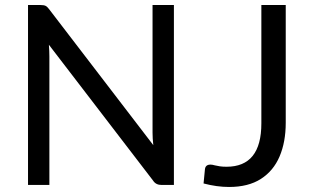

<svg xmlns="http://www.w3.org/2000/svg" viewBox="-20 -736 1241 764"><path d="M672 0H623Q600 0 589 -17.5L174.5 -558Q176.5 -532 176.5 -511.5V0H91.5V-716H141.5Q154.5 -716 161.2 -712.8Q168 -709.5 175 -700L590 -158.5Q587 -185 587 -208V-716H672ZM891.5 8Q843 8 790 -6L795.5 -62.5Q797.5 -81 817.5 -81Q825 -81 835 -78Q843.5 -76 854.8 -74.2Q866 -72.5 881.5 -72.5Q1020 -72.5 1020 -245V-716H1117V-247.5Q1117 -171 1092.5 -113.5Q1068 -56 1018 -24Q968 8 891.5 8Z"/></svg>

Font: Verano Sans
Style: Regular
Weight: 400
Designer: Lukasz Dziedzic with Adam Twardoch and Botio Nikoltchev
Foundry: tyPoland Lukasz Dziedzic
Version: Version 3.001;December 28, 2019;FontCreator 12.0.0.2547 64-b